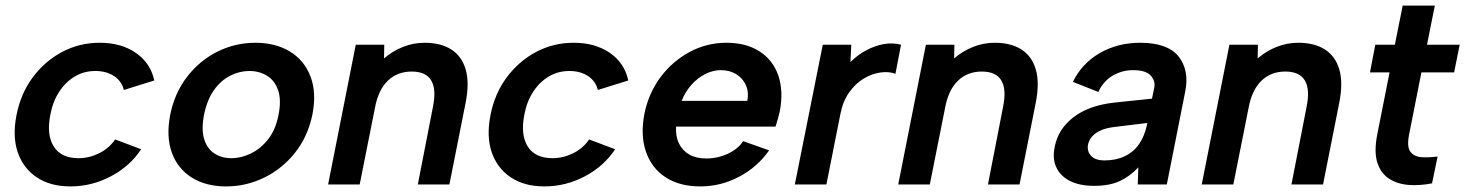

<svg xmlns="http://www.w3.org/2000/svg" viewBox="-20 -660 5243 687"><path d="M232 7Q160 7 111.5 -25.5Q63 -58 43.5 -115Q24 -172 39 -248Q54 -325 97 -383Q140 -441 202 -474Q264 -507 337 -507Q414 -507 466.5 -470.5Q519 -434 532 -372L423 -338Q416 -369 388.5 -387.5Q361 -406 321 -406Q281 -406 248 -386.5Q215 -367 192 -332Q169 -297 160 -249Q146 -177 172.5 -135.5Q199 -94 261 -94Q299 -94 334.5 -111.5Q370 -129 392 -161L485 -126Q445 -65 376.5 -29Q308 7 232 7Z M789 7Q717 7 666.5 -24.5Q616 -56 595 -113.5Q574 -171 589 -249Q605 -328 650 -386Q695 -444 758.5 -475.5Q822 -507 894 -507Q966 -507 1017.5 -475.5Q1069 -444 1091 -386.5Q1113 -329 1098 -251Q1082 -172 1036 -114Q990 -56 925.5 -24.5Q861 7 789 7ZM808 -94Q843 -94 878 -111Q913 -128 940 -162.5Q967 -197 977 -251Q987 -303 975 -337.5Q963 -372 935.5 -389Q908 -406 872 -406Q837 -406 803.5 -389Q770 -372 745.5 -337.5Q721 -303 710 -249Q700 -197 710.5 -162.5Q721 -128 747 -111Q773 -94 808 -94Z M1253 -500H1355L1354 -451Q1384 -477 1421.5 -492Q1459 -507 1499 -507Q1558 -507 1595.5 -482.5Q1633 -458 1646.5 -410.5Q1660 -363 1646 -292L1588 0H1475L1529 -277Q1542 -340 1523 -372Q1504 -404 1453 -404Q1402 -404 1368 -371.5Q1334 -339 1322 -276L1267 0H1154Z M1928 7Q1856 7 1807.5 -25.5Q1759 -58 1739.5 -115Q1720 -172 1735 -248Q1750 -325 1793 -383Q1836 -441 1898 -474Q1960 -507 2033 -507Q2110 -507 2162.5 -470.5Q2215 -434 2228 -372L2119 -338Q2112 -369 2084.5 -387.5Q2057 -406 2017 -406Q1977 -406 1944 -386.5Q1911 -367 1888 -332Q1865 -297 1856 -249Q1842 -177 1868.5 -135.5Q1895 -94 1957 -94Q1995 -94 2030.5 -111.5Q2066 -129 2088 -161L2181 -126Q2141 -65 2072.5 -29Q2004 7 1928 7Z M2486 7Q2411 7 2361 -26Q2311 -59 2291 -118Q2271 -177 2286 -254Q2301 -327 2343.5 -384Q2386 -441 2447.5 -474Q2509 -507 2579 -507Q2650 -507 2698 -476Q2746 -445 2765 -389.5Q2784 -334 2770 -261Q2767 -249 2763.5 -235.5Q2760 -222 2755 -207H2399Q2397 -172 2409.5 -146.5Q2422 -121 2446.5 -107Q2471 -93 2507 -93Q2548 -93 2584.5 -110Q2621 -127 2639 -155L2732 -122Q2690 -62 2624.5 -27.5Q2559 7 2486 7ZM2654 -299Q2660 -330 2649 -355Q2638 -380 2614.5 -394.5Q2591 -409 2559 -409Q2531 -409 2503.5 -395Q2476 -381 2454 -356.5Q2432 -332 2419 -299Z M2924 -500H3026L3023 -438Q3048 -463 3078.5 -479.5Q3109 -496 3141 -502Q3173 -508 3204 -500L3184 -396Q3160 -405 3129.5 -400.5Q3099 -396 3070 -378.5Q3041 -361 3018.5 -329.5Q2996 -298 2987 -252L2937 0H2824Z M3293 -500H3395L3394 -451Q3424 -477 3461.5 -492Q3499 -507 3539 -507Q3598 -507 3635.5 -482.5Q3673 -458 3686.5 -410.5Q3700 -363 3686 -292L3628 0H3515L3569 -277Q3582 -340 3563 -372Q3544 -404 3493 -404Q3442 -404 3408 -371.5Q3374 -339 3362 -276L3307 0H3194Z M4051 0 4053 -61Q4023 -29 3986.5 -12Q3950 5 3895 5Q3843 5 3808.5 -12.5Q3774 -30 3759.5 -61.5Q3745 -93 3754 -135Q3766 -198 3821 -240.5Q3876 -283 3968 -293L4102 -307L4110 -346Q4115 -370 4097.5 -389.5Q4080 -409 4034 -409Q3995 -409 3961.5 -389.5Q3928 -370 3910 -331L3819 -367Q3851 -433 3915 -470Q3979 -507 4060 -507Q4158 -507 4197 -458Q4236 -409 4221 -333L4155 0ZM4085 -220 3962 -205Q3924 -200 3901 -183.5Q3878 -167 3873 -142Q3869 -119 3884 -102.5Q3899 -86 3932 -86Q3973 -86 4004.5 -101Q4036 -116 4055.5 -144Q4075 -172 4084 -213Z M4379 -500H4481L4480 -451Q4510 -477 4547.5 -492Q4585 -507 4625 -507Q4684 -507 4721.5 -482.5Q4759 -458 4772.5 -410.5Q4786 -363 4772 -292L4714 0H4601L4655 -277Q4668 -340 4649 -372Q4630 -404 4579 -404Q4528 -404 4494 -371.5Q4460 -339 4448 -276L4393 0H4280Z M4971 -500 4999 -640H5114L5086 -500H5203L5183 -401H5066L5022 -179Q5013 -134 5027 -116.5Q5041 -99 5067.5 -97.5Q5094 -96 5124 -100L5104 -4Q5059 5 5018.5 1.5Q4978 -2 4949 -21.5Q4920 -41 4908 -79Q4896 -117 4908 -179L4952 -401H4882L4901 -500Z"/></svg>

Font: Albert Sans SemiBold
Style: Italic
Weight: 600
Italic angle: -11.25°
Designer: Andreas Rasmussen
Foundry: a.Foundry
Version: Version 1.025